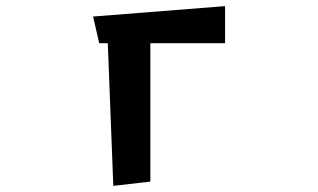

<svg xmlns="http://www.w3.org/2000/svg" viewBox="-20 -593 1040 627"><path d="M350 14 332 -452H304L284 -539L715 -573V-452H471V0Z"/></svg>

Font: RocknRoll One
Style: Regular
Weight: 400
Designer: Fontworks Inc.
Foundry: Fontworks Inc.
Version: Version 1.100